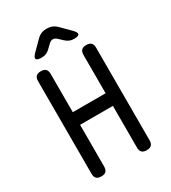

<svg xmlns="http://www.w3.org/2000/svg" viewBox="-227 -1063 1054 1186"><g transform="rotate(-30 300.0 -470.0)"><path d="M417 -332H183V-35Q183 -12 172 -1Q161 10 138 10Q115 10 104 -1Q93 -12 93 -35V-695Q93 -718 104 -729Q115 -740 138 -740Q161 -740 172 -729Q183 -718 183 -695V-422H417V-695Q417 -718 428 -729Q439 -740 462 -740Q485 -740 496 -729Q507 -718 507 -695V-35Q507 -12 496 -1Q485 10 462 10Q439 10 428 -1Q417 -12 417 -35ZM187 -810Q153 -810 148 -822Q143 -834 167 -858L230 -921Q245 -936 262 -943Q279 -950 300 -950Q321 -950 338.5 -943Q356 -936 371 -921L435 -857Q458 -834 453.5 -822Q449 -810 416 -810Q399 -810 385 -816Q371 -822 359 -833L330 -860Q316 -874 301 -874Q286 -874 272 -860L245 -834Q233 -822 218.5 -816Q204 -810 187 -810Z"/></g></svg>

Font: Maple Mono
Style: Regular
Weight: 400
Monospace: yes
Designer: subframe7536
Version: Version 7.300